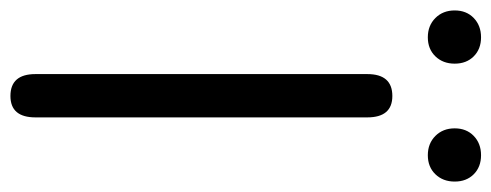

<svg xmlns="http://www.w3.org/2000/svg" viewBox="-327 -635 942 368"><g transform="rotate(90 144.0 -451.0)"><path d="M144 0Q102 0 102 -48V-684Q102 -732 144 -732Q185 -732 185 -684V-48Q185 0 144 0ZM31.5 -800Q9 -800 -5.5 -814.5Q-20 -829 -20 -851.5Q-20 -874 -5.5 -888Q9 -902 31.5 -902Q54 -902 68 -888Q82 -874 82 -851.5Q82 -829 68 -814.5Q54 -800 31.5 -800ZM257.5 -800Q235 -800 220.5 -814.5Q206 -829 206 -851.5Q206 -874 220.5 -888Q235 -902 257.5 -902Q280 -902 294 -888Q308 -874 308 -851.5Q308 -829 294 -814.5Q280 -800 257.5 -800Z"/></g></svg>

Font: Resource Han Rounded JP Normal
Style: Regular
Weight: 350
Designer: Cyano Hao (round all glyphs); Ryoko NISHIZUKA 西塚涼子 (kana, bopomofo & ideographs); Paul D. Hunt (Latin, Greek & Cyrillic)
Foundry: Cyano Hao
Version: 0.990